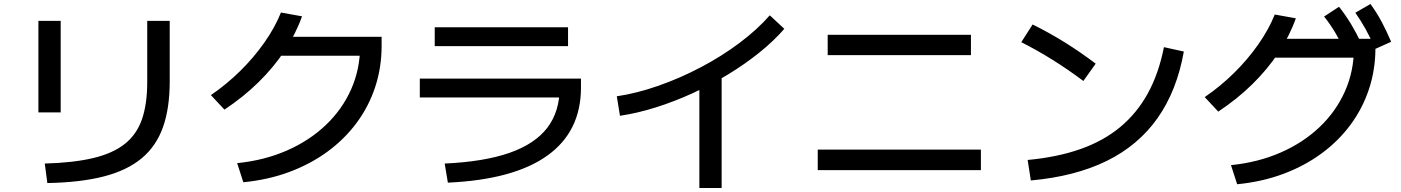

<svg xmlns="http://www.w3.org/2000/svg" viewBox="-20 -875 7040 965"><path d="M205 -53Q349 -57 448 -80.5Q547 -104 607 -151.5Q667 -199 693.5 -275.5Q720 -352 720 -463V-770H833V-465Q833 -331 799 -235.5Q765 -140 691.5 -79Q618 -18 501 12Q384 42 218 45ZM173 -310V-770H285V-310Z M1172 -55Q1309 -69 1422 -118.5Q1535 -168 1617.5 -246.5Q1700 -325 1745 -426.5Q1790 -528 1790 -645L1835 -595H1353V-690H1898V-645Q1898 -535 1865.5 -437Q1833 -339 1772 -257Q1711 -175 1625.5 -112.5Q1540 -50 1433.5 -10.5Q1327 29 1203 41ZM1040 -397Q1119 -451 1187.5 -518.5Q1256 -586 1309 -661.5Q1362 -737 1392 -812L1498 -793Q1466 -703 1410.5 -619.5Q1355 -536 1279 -461.5Q1203 -387 1108 -324Z M2215 -53Q2412 -62 2540 -106.5Q2668 -151 2730.5 -232.5Q2793 -314 2793 -435L2843 -385H2090V-480H2900V-435Q2900 -214 2731 -93Q2562 28 2231 43ZM2165 -643V-738H2835V-643Z M3080 -391Q3181 -406 3289.5 -444Q3398 -482 3502.5 -537Q3607 -592 3696.5 -659Q3786 -726 3849 -798L3922 -730Q3868 -668 3795 -609.5Q3722 -551 3637 -499.5Q3552 -448 3460 -406Q3368 -364 3275.5 -335Q3183 -306 3096 -293ZM3495 70V-503H3607V70Z M4090 -20V-123H4910V-20ZM4140 -598V-700H4860V-598Z M5145 -71Q5295 -85 5411 -126Q5527 -167 5611 -237Q5695 -307 5749.5 -406.5Q5804 -506 5830 -638L5930 -616Q5895 -419 5798 -281.5Q5701 -144 5542 -66Q5383 12 5161 32ZM5425 -468Q5349 -525 5271.5 -573.5Q5194 -622 5113 -663L5170 -752Q5253 -711 5331 -662.5Q5409 -614 5487 -555Z M6167 -45Q6304 -59 6417 -108.5Q6530 -158 6612.5 -236.5Q6695 -315 6740 -416.5Q6785 -518 6785 -635L6830 -585H6348V-680H6893V-635Q6893 -525 6860.5 -427Q6828 -329 6767 -247Q6706 -165 6620.5 -102.5Q6535 -40 6428.5 -0.5Q6322 39 6198 51ZM6035 -387Q6114 -441 6182.5 -508.5Q6251 -576 6304 -651.5Q6357 -727 6387 -802L6493 -783Q6461 -693 6405.5 -609.5Q6350 -526 6274 -451.5Q6198 -377 6103 -314ZM6743 -613Q6716 -669 6691 -711Q6666 -753 6635 -792L6710 -841Q6744 -798 6771 -753Q6798 -708 6823 -655ZM6892 -629Q6868 -685 6844 -728Q6820 -771 6792 -811L6868 -855Q6900 -811 6924.5 -765Q6949 -719 6972 -665Z"/></svg>

Font: M PLUS 2 Medium
Style: Regular
Weight: 500
Designer: Coji Morishita
Foundry: UNDERFOREST DESIGN
Version: Version 1.001